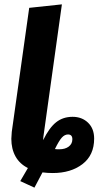

<svg xmlns="http://www.w3.org/2000/svg" viewBox="-20 -778 464 881"><path d="M412 -142Q412 -66 358.5 -25Q305 16 222 16Q198 16 175 13L138 83L73 53L108 -7Q70 -26 51 -60.5Q32 -95 32 -141Q32 -151 34 -173L114 -742L264 -758L179 -150Q178 -145 178 -135Q206 -192 237.5 -217Q269 -242 313 -242Q356 -242 384 -215Q412 -188 412 -142ZM312 -139Q312 -161 292 -161Q277 -161 264 -147Q251 -133 232 -94Q238 -93 252 -93Q279 -93 295.5 -105.5Q312 -118 312 -139Z"/></svg>

Font: Fira Sans Condensed
Style: Bold Italic
Weight: 700
Width: 3
Italic angle: -8°
Designer: Carrois Corporate & Edenspiekermann AG
Foundry: Carrois Corporate GbR & Edenspiekermann AG
Version: Version 4.203